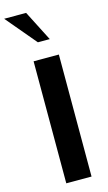

<svg xmlns="http://www.w3.org/2000/svg" viewBox="-177 -1049 615 1097"><g transform="rotate(-15 130.0 -500.0)"><path d="M192.4 -820.3H122.1L-29.3 -1000H100.6ZM219.7 0H70.3V-721.7H219.7Z"/></g></svg>

Font: FreeUniversal
Style: Bold
Weight: 700
Version: Version 1.001